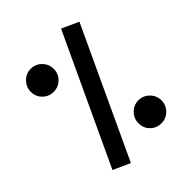

<svg xmlns="http://www.w3.org/2000/svg" viewBox="-189 -762 882 882"><g transform="rotate(-45 252.0 -321.0)"><path d="M366.2 -649.4 430.7 -620.1 439.5 -616.2 147.5 10.3 138.7 6.3 74.2 -22.9 64.9 -26.9 357.4 -653.3ZM301.3 -94.2Q301.3 -125 323.2 -147.2Q345.2 -169.4 376 -169.4Q406.7 -169.4 428.7 -147.2Q450.7 -125 450.7 -94.2Q450.7 -63.5 428.7 -41.5Q406.7 -19.5 376 -19.5Q344.7 -19.5 323 -41Q301.3 -62.5 301.3 -94.2ZM53.7 -546.4Q53.7 -577.1 75.7 -599.4Q97.7 -621.6 128.4 -621.6Q159.2 -621.6 181.2 -599.4Q203.1 -577.1 203.1 -546.4Q203.1 -515.6 181.2 -493.7Q159.2 -471.7 128.4 -471.7Q97.2 -471.7 75.4 -493.2Q53.7 -514.6 53.7 -546.4Z"/></g></svg>

Font: Shabnam Medium WOL
Style: Medium-WOL
Weight: 500
Foundry: DejaVu fonts team - Redesigned by Saber Rastikerdar - Based on Vazir font
Version: Version 5.0.0